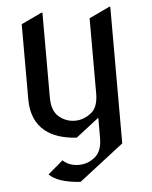

<svg xmlns="http://www.w3.org/2000/svg" viewBox="-54 -602 685 867"><g transform="rotate(-5 288.0 -169.0)"><path d="M275.9 19.5Q183.6 13.2 133.8 -27.3Q73.2 -76.7 73.2 -172.4V-512.7L166 -556.6H170.9V-172.4Q170.9 -111.3 202.6 -84.5Q234.4 -57.6 275.4 -57.6Q317.4 -57.6 352.1 -87.4Q380.9 -112.3 380.9 -172.4V-512.7L473.6 -556.6H478.5V63L275.9 219.7Q173.8 212.9 134.8 173.8L202.6 115.7Q231.9 142.6 274.9 142.6Q318.8 142.6 352.1 112.8Q380.9 86.9 380.9 27.8V-62Z"/></g></svg>

Font: Nova Cut
Style: Book
Weight: 400
Version: Version 2.000